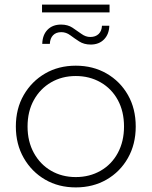

<svg xmlns="http://www.w3.org/2000/svg" viewBox="-20 -812 660 836"><path d="M310 4Q235 4 176.5 -30Q118 -64 83.5 -124Q49 -184 49 -261Q49 -339 83.5 -398.5Q118 -458 176.5 -492Q235 -526 310 -526Q385 -526 444 -492Q503 -458 537 -398.5Q571 -339 571 -261Q571 -184 537 -124Q503 -64 444 -30Q385 4 310 4ZM310 -41Q370 -41 418 -68.5Q466 -96 493 -146Q520 -196 520 -261Q520 -327 493 -376.5Q466 -426 418 -453.5Q370 -481 310 -481Q250 -481 202.5 -453.5Q155 -426 127.5 -376.5Q100 -327 100 -261Q100 -196 127.5 -146Q155 -96 202.5 -68.5Q250 -41 310 -41ZM375 -618Q346 -618 325 -631.5Q304 -645 286 -658.5Q268 -672 247 -672Q224 -672 211 -658.5Q198 -645 197 -621H164Q165 -660 187 -682.5Q209 -705 246 -705Q275 -705 295.5 -691.5Q316 -678 334.5 -664.5Q353 -651 373 -651Q396 -651 409.5 -664Q423 -677 424 -700H456Q455 -663 433 -640.5Q411 -618 375 -618ZM163 -758V-792H457V-758Z"/></svg>

Font: Modern
Style: Regular
Weight: 300
Designer: Julieta Ulanovsky
Foundry: Julieta Ulanovsky
Version: Version 8.000